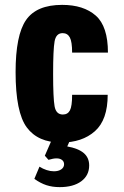

<svg xmlns="http://www.w3.org/2000/svg" viewBox="-20 -575 507 788"><path d="M198 -272Q198 -371 204 -405Q210 -439 237 -439Q257 -439 266.5 -421.5Q276 -404 276 -359H423Q423 -467 373 -511Q323 -555 235 -555Q130 -555 87 -493Q44 -431 44 -279Q44 -114 90 -52Q136 10 231 10Q317 10 369.5 -36.5Q422 -83 422 -186H276Q276 -139 267 -122Q258 -105 238 -105Q210 -105 204 -139Q198 -173 198 -272ZM179 81Q189 78 197 76.5Q205 75 212 75Q226 75 234.5 81.5Q243 88 243 99Q243 112 231.5 120Q220 128 201 128Q187 128 171.5 123Q156 118 142 109L121 159Q146 177 170.5 185Q195 193 225 193Q281 193 313.5 169Q346 145 346 104Q346 72 323.5 53Q301 34 256 26L278 -23H202L164 64Z"/></svg>

Font: Secuela Black
Style: Regular
Weight: 900
Designer: Fernando Haro
Foundry: deFharo
Version: Version 1.704